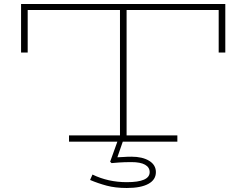

<svg xmlns="http://www.w3.org/2000/svg" viewBox="-20 -706 1228 957"><path d="M1103 -686V-444H1070V-656H611V-31H864V0H592L565 78Q574 78 594.5 76.5Q615 75 635 75Q690 75 723.5 95.5Q757 116 757 152Q757 190 719.5 210.5Q682 231 612 231Q555 231 512 219.5Q469 208 429 191L441 164Q519 202 612 202Q726 202 726 152Q726 128 703 115Q680 102 635 102Q600 102 572 104Q544 106 536 107L529 100L565 0H324V-31H578V-656H118V-444H85V-686Z"/></svg>

Font: BioRhyme Expanded ExtraLight
Style: Regular
Weight: 275
Width: 7
Designer: Aoife Mooney
Foundry: Aoife Mooney Type
Version: Version 1.001